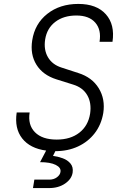

<svg xmlns="http://www.w3.org/2000/svg" viewBox="-20 -760 640 978"><path d="M148 198 155 155H231Q254 155 270 143Q286 131 288 116Q292 94 264 80Q236 66 184 66L215 7Q133 -4 93 -55Q53 -106 65 -187H131Q121 -124 158 -86.5Q195 -49 269 -49Q339 -49 384 -84Q429 -119 439 -181Q447 -236 424.5 -275Q402 -314 353 -329L267 -356Q198 -378 165.5 -430.5Q133 -483 144 -554Q157 -639 221 -689.5Q285 -740 379 -740Q472 -740 519 -687.5Q566 -635 553 -547H487Q497 -608 465.5 -644.5Q434 -681 369 -681Q304 -681 261.5 -648.5Q219 -616 210 -559Q202 -507 224 -469Q246 -431 293 -416L379 -388Q449 -366 483 -310.5Q517 -255 506 -184Q496 -125 462.5 -81.5Q429 -38 377.5 -14Q326 10 262 10L250 34Q274 37 299 46Q324 55 339 73Q354 91 350 119Q345 152 311.5 175Q278 198 230 198Z"/></svg>

Font: NKDuy Mono ExtraLight
Style: Italic
Weight: 200
Italic angle: -9°
Monospace: yes
Designer: NKDuy
Foundry: NKDuy
Version: Version 2.251; ttfautohint (v1.8.4.7-5d5b)